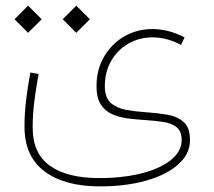

<svg xmlns="http://www.w3.org/2000/svg" viewBox="-20 -437 753 677"><path d="M630.9 -305.2 618.2 -278.8Q568.4 -305.2 517.6 -305.2Q470.7 -305.2 432.6 -283.2Q394.5 -261.2 372.1 -222.4Q349.6 -183.6 349.6 -132.8Q349.6 -92.3 371.1 -73.7Q392.6 -55.2 426.3 -49.3Q460 -43.5 497.1 -41Q535.2 -38.6 570.3 -32.5Q605.5 -26.4 627.7 -6.6Q649.9 13.2 649.9 56.6Q649.9 106 608.4 142.8Q566.9 179.7 495.1 200Q423.3 220.2 332.5 220.2Q207.5 220.2 137 167.2Q66.4 114.3 66.4 10.3Q66.4 -33.2 71 -75.4Q75.7 -117.7 86.9 -181.2L116.2 -176.3Q104.5 -111.3 99.9 -70.3Q95.2 -29.3 95.2 12.7Q95.2 104 156 147.5Q216.8 190.9 330.1 190.9Q413.1 190.9 478.8 174.3Q544.4 157.7 582.5 127.2Q620.6 96.7 620.6 56.2Q620.6 25.4 602.3 11.2Q584 -2.9 554.4 -7.3Q524.9 -11.7 491.2 -13.7Q460.4 -15.6 430.2 -19.5Q399.9 -23.4 375 -34.7Q350.1 -45.9 335.2 -69.1Q320.3 -92.3 320.3 -132.8Q320.3 -191.4 346.9 -237.1Q373.5 -282.7 418.2 -308.6Q462.9 -334.5 517.6 -334.5Q544.9 -334.5 573.5 -327.4Q602.1 -320.3 630.9 -305.2ZM31.2 -369.1 79.1 -417 127 -369.1 79.1 -321.3ZM201.2 -369.1 249 -417 296.9 -369.1 249 -321.3Z"/></svg>

Font: Estedad-FD Thin
Style: Regular
Weight: 100
Designer: Amin Abedi
Version: Version 7.3